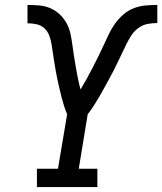

<svg xmlns="http://www.w3.org/2000/svg" viewBox="-20 -755 655 775"><path d="M129 0V-74H214L251 -294Q244 -310 238.5 -327.5Q233 -345 228.5 -362.5Q224 -380 220 -397.5Q216 -415 212 -433Q208 -451 205 -469Q202 -487 199 -505Q196 -523 193.5 -541Q191 -559 188 -577Q185 -595 178.5 -612Q172 -629 159 -641Q146 -653 128 -657Q110 -661 91 -661V-735Q115 -735 138.5 -733Q162 -731 183 -722Q204 -713 220.5 -697.5Q237 -682 248 -662.5Q259 -643 264 -620.5Q269 -598 272 -575Q275 -552 278.5 -529.5Q282 -507 286 -484Q290 -461 294.5 -438.5Q299 -416 305 -394Q318 -415 330 -437Q342 -459 353.5 -481Q365 -503 376 -525.5Q387 -548 397.5 -570.5Q408 -593 418.5 -615.5Q429 -638 443.5 -658.5Q458 -679 477.5 -696Q497 -713 520.5 -722Q544 -731 568 -733Q592 -735 615 -735V-662Q596 -662 576.5 -658.5Q557 -655 540 -643Q523 -631 511.5 -614Q500 -597 491 -578.5Q482 -560 473.5 -542Q465 -524 456 -505.5Q447 -487 438 -469Q429 -451 419 -433.5Q409 -416 399.5 -398Q390 -380 379.5 -362.5Q369 -345 358 -327.5Q347 -310 334 -294L298 -74H373V0Z"/></svg>

Font: Iosevka Etoile Oblique
Style: Regular
Weight: 400
Italic angle: -9°
Designer: Belleve Invis
Foundry: Belleve Invis
Version: Version 15.5.2; ttfautohint (v1.8.4)